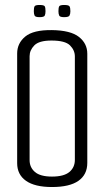

<svg xmlns="http://www.w3.org/2000/svg" viewBox="-20 -749 419 772"><path d="M189 3Q120 3 84.5 -22Q49 -47 49 -93V-534Q49 -575 81.5 -602Q114 -629 189 -628Q264 -627 297.5 -600.5Q331 -574 331 -533V-94Q331 -47 295.5 -22Q260 3 189 3ZM189 -39Q237 -39 259 -57.5Q281 -76 281 -106V-522Q281 -547 261.5 -566.5Q242 -586 187 -586Q137 -586 118 -566.5Q99 -547 99 -523V-105Q99 -76 120.5 -57.5Q142 -39 189 -39ZM238 -680Q221 -680 218 -686.5Q215 -693 215 -704Q215 -718 218 -723.5Q221 -729 238 -729Q256 -729 259.5 -723.5Q263 -718 263 -704Q263 -693 259.5 -686.5Q256 -680 238 -680ZM139 -680Q122 -680 119 -686.5Q116 -693 116 -704Q116 -718 119 -723.5Q122 -729 139 -729Q157 -729 160 -723.5Q163 -718 163 -704Q163 -693 160 -686.5Q157 -680 139 -680Z"/></svg>

Font: Smooch Sans
Style: Regular
Weight: 400
Designer: Robert E. Leuschke
Foundry: Robert E. Leuschke
Version: Version 1.010; ttfautohint (v1.8.3)